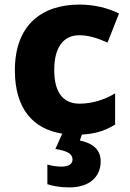

<svg xmlns="http://www.w3.org/2000/svg" viewBox="-20 -579 567 839"><path d="M420 126C420 65 371 44 329 35L338 9C399 6 444 -10 483 -35V-171C437 -143 382 -126 327 -126C260 -126 217 -170 217 -273C217 -375 259 -425 327 -425C368 -425 407 -412 450 -393L500 -520C452 -544 392 -559 327 -559C165 -559 45 -472 45 -272C45 -103 125 -15 252 5L222 72C273 80 297 93 297 118C297 138 279 149 250 149C228 149 207 146 187 140V226C208 233 242 240 283 240C368 240 420 196 420 126Z"/></svg>

Font: Noto Sans Lao ExtraBold
Style: Regular
Weight: 800
Designer: Monotype Design Team
Foundry: Monotype Imaging Inc.
Version: Version 2.003